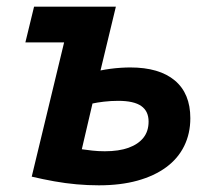

<svg xmlns="http://www.w3.org/2000/svg" viewBox="-20 -544 638 575"><path d="M276 11Q243 11 209.5 8Q176 5 142.5 -1Q109 -7 75 -15L172 -417H56L82 -524H327L281 -333Q296 -336 311 -338Q326 -340 341.5 -341Q357 -342 370 -342Q457 -342 503.5 -303Q550 -264 550 -190Q550 -144 531.5 -106.5Q513 -69 477.5 -43Q442 -17 391.5 -3Q341 11 276 11ZM294 -91Q336 -91 365 -101.5Q394 -112 409.5 -131.5Q425 -151 425 -180Q425 -211 403 -226.5Q381 -242 334 -242Q312 -242 291 -239.5Q270 -237 257 -234L225 -97Q239 -95 256.5 -93Q274 -91 294 -91Z"/></svg>

Font: Ubuntu Sans
Style: Bold Italic
Weight: 700
Italic angle: -13.5°
Designer: Dalton Maag Ltd
Foundry: Dalton Maag Ltd
Version: Version 1.006